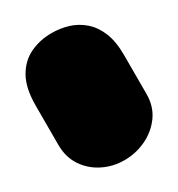

<svg xmlns="http://www.w3.org/2000/svg" viewBox="-172 -822 874 943"><g transform="rotate(-30 265.0 -350.0)"><path d="M260 10Q195 10 139 -18Q83 -46 49 -97Q15 -148 15 -218V-440Q15 -540 49 -599Q83 -658 139 -684Q195 -710 260 -710Q309 -710 354.5 -696Q400 -682 436.5 -650Q473 -618 494 -566.5Q515 -515 515 -440V-218Q515 -148 478.5 -97Q442 -46 383.5 -18Q325 10 260 10Z"/></g></svg>

Font: GTL001
Style: Regular
Weight: 400
Designer: Eli Heuer
Foundry: GTL Type Label
Version: Version 0.100; ttfautohint (v1.8.4.7-5d5b)